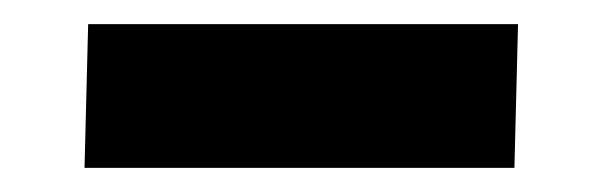

<svg xmlns="http://www.w3.org/2000/svg" viewBox="-20 -632 499 159"><path d="M409 -612 406 -493H50L53 -612Z"/></svg>

Font: Covid19
Style: Regular
Weight: 400
Designer: Peter Wiegel
Foundry: (c) CAT - Ing. Peter Wiegel.  for Rudolf Maass + Partner GmbH
Version: Version 001.000